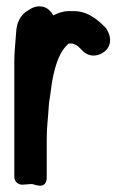

<svg xmlns="http://www.w3.org/2000/svg" viewBox="-20 -523 392 604"><path d="M147.8 -474.7C141.1 -487.1 130.2 -497.4 118.1 -501C94.3 -508.1 76.3 -495.5 69.2 -490.7C42.4 -475.9 33 -449.6 31.1 -425.7L29.1 -399.9C27.5 -378.4 25 -355 25 -327.6V33C25 50.1 39.2 58.9 51.9 57.9L76.9 56H80.9L95.9 59.8C127.6 67.7 127 39 127 35.5V-81C127 -125.6 130.7 -143.9 133.9 -194.9C134 -195.3 134 -196 134 -196.5C134 -198.2 134.1 -199.8 134.5 -201.6C139.8 -232.1 142.2 -258.2 143.9 -266.9C154.8 -324.8 169 -362.5 195.6 -385.9C195.6 -385.9 197.1 -386 198.5 -386H208.9C224.8 -379.6 225.2 -377.8 240 -363C265.6 -337.3 300.6 -349.4 315.7 -367.4C338.4 -394.7 317.9 -426.8 317.9 -426.8C316.8 -429.7 314.6 -433.4 312 -436C298.2 -449.9 262.5 -488 213.5 -488H195.9C178.1 -488 161.1 -481.5 147.8 -474.7Z"/></svg>

Font: Take Off
Style: YouHoser
Weight: 400
Foundry: Cannot Into Space Fonts
Version: Version 0.89